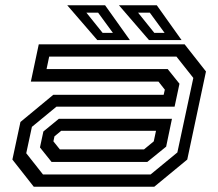

<svg xmlns="http://www.w3.org/2000/svg" viewBox="-20 -708 828 728"><path d="M108 0 27 -103 57.5 -245.5 182 -348.5H600.5L605 -368L581 -398.5H97L127 -540H680L761 -437L690 -103L565 0ZM143 -46.5H551L652.5 -130L713 -412.5L649 -493.5H166.5L156.5 -446H616L660.5 -390.5L642 -303.5H194L101 -227L79.5 -127ZM175.5 -94 131.5 -149 144.5 -209.5 203 -257.5H632L610 -152L538.5 -94ZM207 -141.5H526L563 -172L571.5 -212H212L186.5 -191L182.5 -172ZM668.5 -556H545L431 -688H574.5ZM604 -583.5 548 -660H503.5L565 -583.5ZM472.5 -556H349L235 -688H378.5ZM408 -583.5 352 -660H307.5L369 -583.5Z"/></svg>

Font: Tourney Expanded Medium
Style: Italic
Weight: 500
Width: 7
Italic angle: -12°
Designer: Tyler Finck
Foundry: Etcetera Type Co
Version: Version 1.010; ttfautohint (v1.8.3)